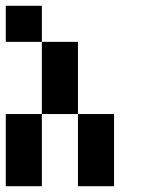

<svg xmlns="http://www.w3.org/2000/svg" viewBox="-20 -645 540 665"><path d="M0 -500V-625H125V-500ZM125 -250V-500H250V-250ZM125 0H0V-250H125ZM375 0H250V-250H375Z"/></svg>

Font: Tiny5
Style: Regular
Weight: 400
Designer: Stefan Schmidt
Foundry: Made with Bits'n'Picas by Kreative Software
Version: Version 1.002; ttfautohint (v1.8.4.7-5d5b)